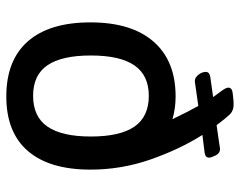

<svg xmlns="http://www.w3.org/2000/svg" viewBox="-96 -658 761 609"><g transform="rotate(90 284.5 -353.5)"><path d="M286 7Q171 7 111 -61.5Q51 -130 51 -260Q51 -390 112 -460Q173 -530 286 -530Q324 -530 358 -520Q347 -543 336.5 -563.5Q326 -584 316 -602Q279 -597 263 -594.5Q247 -592 242.5 -591.5Q238 -591 237 -591Q226 -591 217 -602.5Q208 -614 208 -626Q208 -637 224 -640L288 -649Q277 -664 267.5 -677Q258 -690 258 -697Q258 -709 275 -711Q284 -712 293 -713Q302 -714 312 -714Q330 -714 342 -703Q357 -687 377 -660Q413 -665 429 -667.5Q445 -670 448.5 -670.5Q452 -671 452 -671Q466 -671 473 -657Q480 -643 480 -636Q480 -624 464 -622L408 -615Q454 -542 486 -450Q518 -358 518 -260Q518 -130 459 -61.5Q400 7 286 7ZM284 -78Q350 -78 381.5 -123.5Q413 -169 413 -261Q413 -354 381.5 -399.5Q350 -445 284 -445Q219 -445 187.5 -399.5Q156 -354 156 -261Q156 -169 187 -123.5Q218 -78 284 -78Z"/></g></svg>

Font: Asap Medium
Style: Regular
Weight: 500
Designer: Pablo Cosgaya
Foundry: Omnibus-Type
Version: Version 3.001; ttfautohint (v1.8.3)